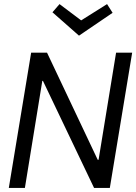

<svg xmlns="http://www.w3.org/2000/svg" viewBox="-20 -917 665 937"><path d="M516 0H439L189.5 -522.5H186.5L101.5 0H23L132 -660H209.5L457 -137H461L546.5 -660H625ZM365.5 -743 236 -857 270.5 -897 376 -817.5 502.5 -897 529.5 -854.5Z"/></svg>

Font: Lucymar Sans
Style: Italic
Weight: 400
Italic angle: -10°
Foundry: The League of Moveable Type (original font) / Main changes by Cristiano Sobral with portions from Mirco Monsees
Version: Version 2.00;August 30, 2020;FontCreator 13.0.0.2681 64-bit